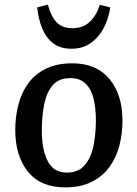

<svg xmlns="http://www.w3.org/2000/svg" viewBox="-20 -797 595 831"><path d="M262 14Q156 14 101 -54Q46 -122 46 -235Q46 -292 59.5 -344Q73 -396 102 -436Q131 -476 178.5 -499.5Q226 -523 293 -523Q397 -523 453.5 -455.5Q510 -388 510 -275Q510 -218 496.5 -166Q483 -114 453 -73.5Q423 -33 376 -9.5Q329 14 262 14ZM269 -50Q319 -50 346.5 -82Q374 -114 384.5 -165.5Q395 -217 395 -276Q395 -329 385 -370Q375 -411 350.5 -435Q326 -459 284 -459Q235 -459 208.5 -428.5Q182 -398 171.5 -346.5Q161 -295 161 -231Q161 -150 186.5 -100Q212 -50 269 -50ZM289 -586Q240 -586 209 -610.5Q178 -635 162 -675.5Q146 -716 141 -765L187 -777Q201 -725 225.5 -700Q250 -675 294 -675Q340 -675 369 -703Q398 -731 412 -776L457 -765Q451 -720 430.5 -679Q410 -638 374.5 -612Q339 -586 289 -586Z"/></svg>

Font: Literata 12pt Medium
Style: Italic
Weight: 500
Italic angle: -2°
Designer: Latin by Veronika Burian and Jose Scaglione. Greek by Irene Vlachou. Cyrillic by Vera Evstafieva
Foundry: TypeTogether
Version: Version 3.002